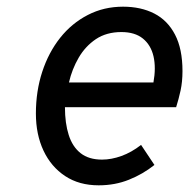

<svg xmlns="http://www.w3.org/2000/svg" viewBox="-20 -543 566 575"><path d="M275.5 12Q217 12 175 -15.8Q133 -43.5 110.2 -92Q87.5 -140.5 87.5 -203Q87.5 -270 106.5 -328Q125.5 -386 160.2 -429.8Q195 -473.5 243 -498.2Q291 -523 348.5 -523Q402 -523 442 -502.5Q482 -482 504.2 -439.2Q526.5 -396.5 526.5 -330Q526.5 -298.5 520.8 -272Q515 -245.5 507.5 -222H174.5Q174.5 -174 185.8 -138.8Q197 -103.5 221.5 -84.2Q246 -65 285.5 -65Q313.5 -65 343.5 -75.8Q373.5 -86.5 402.5 -109L442.5 -49Q408 -21.5 366.2 -4.8Q324.5 12 275.5 12ZM186.5 -296H439.5Q447.5 -340 439.8 -374Q432 -408 408 -427.5Q384 -447 343.5 -447Q299 -447 267.2 -425.8Q235.5 -404.5 215.5 -370Q195.5 -335.5 186.5 -296Z"/></svg>

Font: Overpass
Style: Italic
Weight: 400
Italic angle: -10°
Designer: Delve Withrington, Dave Bailey, Thomas Jockin
Foundry: Delve Fonts LLC
Version: Version 4.000